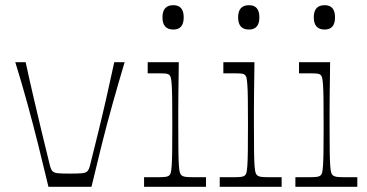

<svg xmlns="http://www.w3.org/2000/svg" viewBox="-20 -721 1417 741"><path d="M167 0Q147 -84 127.5 -162Q108 -240 86.5 -318.5Q65 -397 39 -481H79Q95 -407 110.5 -341Q126 -275 141 -212Q156 -149 172 -85Q176 -68 182 -61Q188 -54 203 -52.5Q218 -51 250 -51Q282 -51 297 -52.5Q312 -54 318 -61Q324 -68 328 -85Q344 -149 359.5 -212Q375 -275 390 -341Q405 -407 421 -481H461Q436 -397 414 -318.5Q392 -240 372.5 -162Q353 -84 333 0Z M536 0V-37Q550 -37 562 -37Q574 -37 582 -37Q610 -37 619.5 -38.5Q629 -40 633 -44Q637 -47 639 -54Q641 -61 642.5 -80Q644 -99 644.5 -137Q645 -175 645 -239Q645 -303 644.5 -340Q644 -377 642.5 -396Q641 -415 639 -422Q637 -429 633 -432Q629 -436 620 -437Q611 -438 587 -438Q579 -438 570 -438Q561 -438 550 -438V-481H670Q670 -468 669.5 -436Q669 -404 668.5 -365.5Q668 -327 668 -293.5Q668 -260 668 -242Q668 -177 668.5 -138.5Q669 -100 670.5 -80.5Q672 -61 674.5 -54Q677 -47 681 -44Q686 -40 695.5 -38.5Q705 -37 734 -37Q742 -37 752 -37Q762 -37 775 -37V0ZM649 -607Q607 -607 607 -654Q607 -701 649 -701Q689 -701 689 -654Q689 -607 649 -607Z M828 0V-37Q842 -37 854 -37Q866 -37 874 -37Q902 -37 911.5 -38.5Q921 -40 925 -44Q929 -47 931 -54Q933 -61 934.5 -80Q936 -99 936.5 -137Q937 -175 937 -239Q937 -303 936.5 -340Q936 -377 934.5 -396Q933 -415 931 -422Q929 -429 925 -432Q921 -436 912 -437Q903 -438 879 -438Q871 -438 862 -438Q853 -438 842 -438V-481H962Q962 -468 961.5 -436Q961 -404 960.5 -365.5Q960 -327 960 -293.5Q960 -260 960 -242Q960 -177 960.5 -138.5Q961 -100 962.5 -80.5Q964 -61 966.5 -54Q969 -47 973 -44Q978 -40 987.5 -38.5Q997 -37 1026 -37Q1034 -37 1044 -37Q1054 -37 1067 -37V0ZM941 -607Q899 -607 899 -654Q899 -701 941 -701Q981 -701 981 -654Q981 -607 941 -607Z M1120 0V-37Q1134 -37 1146 -37Q1158 -37 1166 -37Q1194 -37 1203.5 -38.5Q1213 -40 1217 -44Q1221 -47 1223 -54Q1225 -61 1226.5 -80Q1228 -99 1228.5 -137Q1229 -175 1229 -239Q1229 -303 1228.5 -340Q1228 -377 1226.5 -396Q1225 -415 1223 -422Q1221 -429 1217 -432Q1213 -436 1204 -437Q1195 -438 1171 -438Q1163 -438 1154 -438Q1145 -438 1134 -438V-481H1254Q1254 -468 1253.5 -436Q1253 -404 1252.5 -365.5Q1252 -327 1252 -293.5Q1252 -260 1252 -242Q1252 -177 1252.5 -138.5Q1253 -100 1254.5 -80.5Q1256 -61 1258.5 -54Q1261 -47 1265 -44Q1270 -40 1279.5 -38.5Q1289 -37 1318 -37Q1326 -37 1336 -37Q1346 -37 1359 -37V0ZM1233 -607Q1191 -607 1191 -654Q1191 -701 1233 -701Q1273 -701 1273 -654Q1273 -607 1233 -607Z"/></svg>

Font: Ojuju Light
Style: Regular
Weight: 300
Designer: Chisaokwu Joboson, Mirko Velimirovic
Foundry: Udi Foundry
Version: Version 1.000